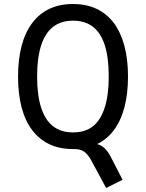

<svg xmlns="http://www.w3.org/2000/svg" viewBox="-20 -734 728 957"><path d="M509 203 434 64Q420 38 401.5 23.5Q383 9 351 9L418 -21Q447 -21 467 -15Q487 -9 502 5.5Q517 20 531 46L591 162ZM344 9Q278 9 227.5 -14.5Q177 -38 141.5 -84Q106 -130 88 -197.5Q70 -265 70 -352Q70 -439 88 -506.5Q106 -574 141.5 -620.5Q177 -667 227.5 -690.5Q278 -714 344 -714Q410 -714 461 -690Q512 -666 546.5 -620.5Q581 -575 599.5 -507.5Q618 -440 618 -353Q618 -266 600 -198.5Q582 -131 547 -84.5Q512 -38 461 -14.5Q410 9 344 9ZM344 -74Q404 -74 442.5 -104Q481 -134 501.5 -196.5Q522 -259 522 -353Q522 -448 502 -509.5Q482 -571 442.5 -601Q403 -631 344 -631Q285 -631 245.5 -601Q206 -571 185.5 -509Q165 -447 165 -352Q165 -258 185.5 -196Q206 -134 245.5 -104Q285 -74 344 -74Z"/></svg>

Font: Nunito Sans 7pt Condensed Medium
Style: Regular
Weight: 500
Width: 3
Designer: Vernon Adams
Foundry: Vernon Adams
Version: Version 3.101;gftools[0.9.27]